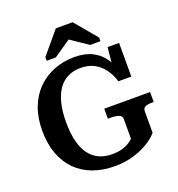

<svg xmlns="http://www.w3.org/2000/svg" viewBox="-165 -1076 1137 1228"><g transform="rotate(-20 403.5 -462.0)"><path d="M706 -246V-101Q691 -83 663 -62Q635 -41 596 -23Q557 -5 509.5 6Q462 17 409 17Q327 17 260 -7.5Q193 -32 145.5 -80Q98 -128 72.5 -197Q47 -266 47 -355Q47 -443 73.5 -512Q100 -581 148 -629Q196 -677 260.5 -702.5Q325 -728 400 -728Q471 -728 521 -703Q571 -678 601.5 -633Q632 -588 645 -526L607 -555L623 -715H701V-486H613Q598 -535 571 -571.5Q544 -608 505.5 -628.5Q467 -649 414 -649Q366 -649 327.5 -630.5Q289 -612 263 -575Q237 -538 223 -483Q209 -428 209 -355Q209 -279 223 -223.5Q237 -168 264 -132Q291 -96 329.5 -78.5Q368 -61 417 -61Q459 -61 488 -70Q517 -79 535.5 -91.5Q554 -104 563 -113V-246Q563 -269 541.5 -276.5Q520 -284 488 -284H468V-352H780V-284H766Q738 -284 722 -276.5Q706 -269 706 -246ZM467 -941H353L227 -791V-766H289L443 -872L368 -871L523 -766H593V-791Z"/></g></svg>

Font: Roboto Serif SemiBold
Style: Regular
Weight: 600
Designer: Greg Gazdowicz
Foundry: Commercial Type
Version: Version 1.008